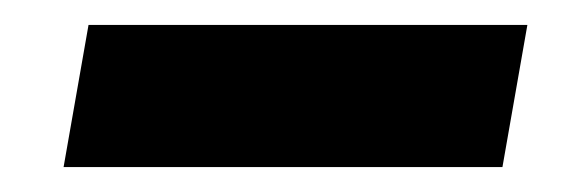

<svg xmlns="http://www.w3.org/2000/svg" viewBox="-20 -334 472 154"><path d="M51 -314H403L383 -200H31Z"/></svg>

Font: Chakra Petch
Style: Bold Italic
Weight: 700
Italic angle: -10°
Designer: Katatrad Aksorn Co.,Ltd.
Foundry: Cadson Demak Co.,Ltd.
Version: Version 1.000; ttfautohint (v1.6)